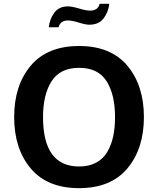

<svg xmlns="http://www.w3.org/2000/svg" viewBox="-20 -979 834 1013"><path d="M556.6 -959Q551.8 -915 526.4 -881.8Q501 -848.6 451.2 -848.6Q431.6 -848.6 395.5 -859.9Q359.4 -871.1 338.9 -871.1Q297.9 -871.1 289.1 -835H237.3Q242.2 -878.9 266.6 -912.1Q291 -945.3 338.9 -945.3Q359.4 -945.3 397 -934.1Q434.6 -922.9 455.1 -922.9Q497.1 -922.9 505.9 -959ZM397.5 13.7Q229.5 13.7 142.1 -90.3Q54.7 -194.3 54.7 -361.3Q54.7 -528.3 142.1 -632.3Q229.5 -736.3 397.5 -736.3Q564.5 -736.3 651.9 -632.3Q739.3 -528.3 739.3 -361.3Q739.3 -194.3 651.9 -90.3Q564.5 13.7 397.5 13.7ZM586.9 -361.3Q586.9 -479.5 542.5 -550.3Q498 -621.1 397.5 -621.1Q296.9 -621.1 252 -550.3Q207 -479.5 207 -361.3Q207 -100.6 397.5 -100.6Q449.2 -100.6 486.8 -120.6Q524.4 -140.6 545.9 -177.2Q567.4 -213.9 577.1 -259.3Q586.9 -304.7 586.9 -361.3Z"/></svg>

Font: FreeUniversal
Style: Bold
Weight: 700
Version: Version 1.001